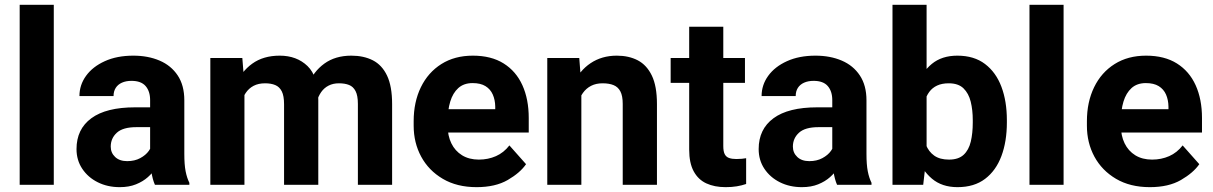

<svg xmlns="http://www.w3.org/2000/svg" viewBox="-20 -770 5054 800"><path d="M204.1 0H62V-750H204.1Z M605.5 -353Q605.5 -389.6 586.7 -411.4Q567.9 -433.1 527.8 -433.1Q504.9 -433.1 488 -425.5Q471.2 -418 462.2 -403.8Q453.1 -389.6 453.1 -369.6H311Q311 -416 338.6 -454.1Q366.2 -492.2 416.7 -515.1Q467.3 -538.1 535.6 -538.1Q596.7 -538.1 644.8 -517.6Q692.9 -497.1 720.5 -455.6Q748 -414.1 748 -352.1V-128.9Q748 -84 753.4 -56.4Q758.8 -28.8 769 -8.3V0H625.5Q615.7 -22 610.6 -54.9Q605.5 -87.9 605.5 -121.6ZM624 -240.2H548.3Q492.2 -240.2 466.8 -217Q441.4 -193.8 441.4 -159.2Q441.4 -133.3 459.7 -116Q478 -98.6 509.8 -98.6Q541 -98.6 564.2 -111.1Q587.4 -123.5 600.1 -141.4Q612.8 -159.2 612.3 -174.3L650.4 -112.8Q643.6 -92.8 630.1 -71.5Q616.7 -50.3 596.2 -32Q575.7 -13.7 546.6 -2Q517.6 9.8 479 9.8Q428.2 9.8 387.5 -10.5Q346.7 -30.8 322.8 -66.7Q298.8 -102.5 298.8 -148.9Q298.8 -231.9 360.6 -277.3Q422.4 -322.8 543 -322.8H624Z M998.5 0H856.4V-528.3H989.7L998.5 -418.5ZM937.5 -280.8Q937.5 -355 960.9 -413.1Q984.4 -471.2 1030.8 -504.6Q1077.1 -538.1 1145.5 -538.1Q1216.3 -538.1 1261.2 -494.9Q1306.2 -451.7 1306.2 -352.5V0H1163.6V-335.4Q1163.6 -370.6 1154.1 -389.4Q1144.5 -408.2 1127 -415.5Q1109.4 -422.9 1084.5 -422.9Q1056.6 -422.9 1036.6 -412.4Q1016.6 -401.9 1003.7 -382.6Q990.7 -363.3 984.6 -337.6Q978.5 -312 978.5 -282.2ZM1240.2 -288.6Q1240.2 -358.9 1262.9 -415.3Q1285.6 -471.7 1331.3 -504.9Q1377 -538.1 1443.8 -538.1Q1495.6 -538.1 1533.7 -518.6Q1571.8 -499 1592.8 -454.8Q1613.8 -410.6 1613.8 -336.4V0H1471.2V-336.9Q1471.2 -372.1 1461.4 -390.6Q1451.7 -409.2 1434.3 -416Q1417 -422.9 1392.1 -422.9Q1367.7 -422.9 1349.1 -413.3Q1330.6 -403.8 1318.4 -386.5Q1306.2 -369.1 1299.8 -345.9Q1293.5 -322.8 1293.5 -295.4Z M1965.8 9.8Q1883.8 9.8 1825 -24.9Q1766.1 -59.6 1734.9 -117.4Q1703.6 -175.3 1703.6 -246.1V-265.1Q1703.6 -344.7 1733.6 -406.5Q1763.7 -468.3 1819.1 -503.2Q1874.5 -538.1 1950.2 -538.1Q2026.9 -538.1 2078.6 -505.6Q2130.4 -473.1 2156.7 -414.8Q2183.1 -356.4 2183.1 -278.3V-217.8H1764.6V-314.9H2043.5V-326.2Q2043 -354 2033.2 -376.2Q2023.4 -398.4 2002.9 -411.1Q1982.4 -423.8 1949.2 -423.8Q1912.6 -423.8 1889.6 -403.1Q1866.7 -382.3 1856 -346.7Q1845.2 -311 1845.2 -265.1V-246.1Q1845.2 -204.6 1860.6 -172.9Q1876 -141.1 1905.3 -123Q1934.6 -105 1975.1 -105Q2013.7 -105 2046.4 -119.4Q2079.1 -133.8 2102.5 -164.1L2171.9 -85.9Q2147 -49.8 2095.5 -20Q2043.9 9.8 1965.8 9.8Z M2402.3 0H2260.3V-528.3H2393.6L2402.3 -415.5ZM2341.8 -280.8Q2341.8 -359.9 2367.9 -417.7Q2394 -475.6 2440.9 -506.8Q2487.8 -538.1 2549.8 -538.1Q2600.1 -538.1 2637.5 -518.6Q2674.8 -499 2696 -455.1Q2717.3 -411.1 2717.3 -336.4V0H2574.7V-336.9Q2574.7 -370.6 2564.9 -389.2Q2555.2 -407.7 2536.6 -415.3Q2518.1 -422.9 2490.7 -422.9Q2463.4 -422.9 2442.9 -412.4Q2422.4 -401.9 2408.7 -382.6Q2395 -363.3 2388.2 -337.6Q2381.3 -312 2381.3 -282.2Z M3084 -424.8H2774.4V-528.3H3084ZM2993.7 -658.7V-161.6Q2993.7 -139.6 2999.5 -127.9Q3005.4 -116.2 3017.6 -111.8Q3029.8 -107.4 3047.9 -107.4Q3060.5 -107.4 3071 -108.4Q3081.5 -109.4 3088.9 -110.8V-3.4Q3070.8 2.9 3050 6.3Q3029.3 9.8 3003.4 9.8Q2957 9.8 2923.1 -5.9Q2889.2 -21.5 2870.4 -56.2Q2851.6 -90.8 2851.6 -146.5V-658.7Z M3447.8 -353Q3447.8 -389.6 3429 -411.4Q3410.2 -433.1 3370.1 -433.1Q3347.2 -433.1 3330.3 -425.5Q3313.5 -418 3304.4 -403.8Q3295.4 -389.6 3295.4 -369.6H3153.3Q3153.3 -416 3180.9 -454.1Q3208.5 -492.2 3259 -515.1Q3309.6 -538.1 3377.9 -538.1Q3439 -538.1 3487.1 -517.6Q3535.2 -497.1 3562.7 -455.6Q3590.3 -414.1 3590.3 -352.1V-128.9Q3590.3 -84 3595.7 -56.4Q3601.1 -28.8 3611.3 -8.3V0H3467.8Q3458 -22 3452.9 -54.9Q3447.8 -87.9 3447.8 -121.6ZM3466.3 -240.2H3390.6Q3334.5 -240.2 3309.1 -217Q3283.7 -193.8 3283.7 -159.2Q3283.7 -133.3 3302 -116Q3320.3 -98.6 3352.1 -98.6Q3383.3 -98.6 3406.5 -111.1Q3429.7 -123.5 3442.4 -141.4Q3455.1 -159.2 3454.6 -174.3L3492.7 -112.8Q3485.8 -92.8 3472.4 -71.5Q3459 -50.3 3438.5 -32Q3418 -13.7 3388.9 -2Q3359.9 9.8 3321.3 9.8Q3270.5 9.8 3229.7 -10.5Q3189 -30.8 3165 -66.7Q3141.1 -102.5 3141.1 -148.9Q3141.1 -231.9 3202.9 -277.3Q3264.6 -322.8 3385.3 -322.8H3466.3Z M3969.7 9.8Q3904.8 9.8 3863 -25.6Q3821.3 -61 3798.1 -120.8Q3774.9 -180.7 3765.1 -254.4V-274.4Q3774.9 -350.1 3797.9 -409.7Q3820.8 -469.2 3862.5 -503.7Q3904.3 -538.1 3968.8 -538.1Q4038.6 -538.1 4084.2 -503.4Q4129.9 -468.8 4152.6 -408.4Q4175.3 -348.1 4175.3 -269.5V-259.3Q4175.3 -180.7 4152.6 -119.9Q4129.9 -59.1 4084.5 -24.7Q4039.1 9.8 3969.7 9.8ZM3698.7 0V-750H3840.8V-122.6L3826.7 0ZM3934.1 -105Q3973.6 -105 3995.1 -125Q4016.6 -145 4024.9 -179.9Q4033.2 -214.8 4033.2 -259.3V-269.5Q4033.2 -311.5 4024.7 -346.2Q4016.1 -380.9 3994.6 -401.9Q3973.1 -422.9 3933.1 -422.9Q3904.8 -422.9 3884.8 -413.6Q3864.7 -404.3 3852.1 -387.2Q3839.4 -370.1 3832.8 -346.2Q3826.2 -322.3 3824.7 -293V-235.4Q3826.7 -196.8 3837.9 -167.5Q3849.1 -138.2 3872.6 -121.6Q3896 -105 3934.1 -105Z M4411.6 0H4269.5V-750H4411.6Z M4771 9.8Q4689 9.8 4630.1 -24.9Q4571.3 -59.6 4540 -117.4Q4508.8 -175.3 4508.8 -246.1V-265.1Q4508.8 -344.7 4538.8 -406.5Q4568.8 -468.3 4624.3 -503.2Q4679.7 -538.1 4755.4 -538.1Q4832 -538.1 4883.8 -505.6Q4935.5 -473.1 4961.9 -414.8Q4988.3 -356.4 4988.3 -278.3V-217.8H4569.8V-314.9H4848.6V-326.2Q4848.1 -354 4838.4 -376.2Q4828.6 -398.4 4808.1 -411.1Q4787.6 -423.8 4754.4 -423.8Q4717.8 -423.8 4694.8 -403.1Q4671.9 -382.3 4661.1 -346.7Q4650.4 -311 4650.4 -265.1V-246.1Q4650.4 -204.6 4665.8 -172.9Q4681.2 -141.1 4710.4 -123Q4739.7 -105 4780.3 -105Q4818.8 -105 4851.6 -119.4Q4884.3 -133.8 4907.7 -164.1L4977.1 -85.9Q4952.1 -49.8 4900.6 -20Q4849.1 9.8 4771 9.8Z"/></svg>

Font: Heebo
Style: Bold
Weight: 700
Designer: Oded Ezer
Foundry: Ezer Type House
Version: Version 3.100